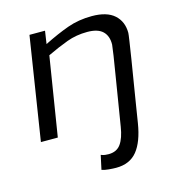

<svg xmlns="http://www.w3.org/2000/svg" viewBox="-113 -644 897 966"><g transform="rotate(-15 336.0 -161.5)"><path d="M537 34Q522 128 483.5 175.5Q445 223 374 223Q358 223 335.5 221Q313 219 299 214L315 140Q327 145 337 146Q347 147 355 147Q397 147 418.5 117Q440 87 449 29Q459 -31 469.5 -97Q480 -163 490 -223Q500 -283 506.5 -325.5Q513 -368 514 -381Q515 -426 489.5 -450.5Q464 -475 409 -475Q352 -475 303 -457Q254 -439 195 -411L129 0H41L125 -536H206L196 -469Q266 -504 324.5 -525Q383 -546 452 -546Q530 -546 569 -511Q608 -476 608 -417Q608 -411 602.5 -374.5Q597 -338 588.5 -284Q580 -230 570 -170.5Q560 -111 551.5 -56.5Q543 -2 537 34Z"/></g></svg>

Font: Georama Extended
Style: Italic
Weight: 400
Width: 7
Italic angle: -9°
Designer: Jean-Baptiste Levee
Foundry: Production Type
Version: Version 1.000